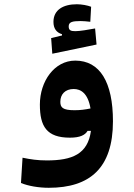

<svg xmlns="http://www.w3.org/2000/svg" viewBox="-20 -639 626 898"><path d="M208 239.3C400.4 239.3 508.3 147 508.3 -71.8C508.3 -254.9 447.3 -355.5 332 -355.5C233.9 -355.5 166.5 -258.3 166.5 -149.9C166.5 -47.9 198.2 4.9 307.1 4.9C354 4.9 378.4 -7.3 389.6 -26.9H405.3C390.6 82 317.4 111.3 199.2 111.3C155.3 111.3 123.5 106.4 85.4 98.6L78.1 216.8C111.8 231 161.6 239.3 208 239.3ZM224.6 -387.7 431.6 -430.7 424.8 -505.9C395.5 -500.5 353.5 -493.2 332.5 -493.2C311 -493.2 301.3 -497.1 301.3 -515.6C301.3 -536.1 318.4 -540.5 356.4 -540.5C367.7 -540.5 387.2 -539.1 402.3 -537.1L406.2 -607.4C390.1 -613.8 361.8 -619.1 339.4 -619.1C275.4 -619.1 230 -592.8 230 -536.6C230 -505.4 244.1 -486.8 270 -479V-473.1L219.2 -460.9ZM403.3 -131.8C377.9 -126.5 355.5 -123.5 328.6 -123.5C272.5 -123.5 262.2 -136.7 262.2 -163.1C262.2 -197.8 284.7 -222.7 324.7 -222.7C357.4 -222.7 391.1 -203.6 403.3 -131.8Z"/></svg>

Font: Cascadia Mono NF
Style: Bold
Weight: 700
Monospace: yes
Designer: Aaron Bell
Foundry: Saja Typeworks
Version: Version 2404.023